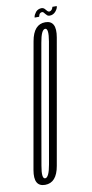

<svg xmlns="http://www.w3.org/2000/svg" viewBox="-113 -778 394 819"><g transform="rotate(-10 84.0 -368.5)"><path d="M14 4Q64.5 4 76.8 -67Q89 -138 124.5 -337Q159.5 -535 172 -607Q184.5 -679 134.5 -679Q84 -679 71.5 -607.8Q59 -536.5 23.5 -337Q-12 -138 -24.2 -67Q-36.5 4 14 4ZM19 -23.5Q2.5 -23.5 12.5 -79.2Q22.5 -135 57.5 -337Q93.5 -539 103 -595.2Q112.5 -651.5 129.5 -651.5Q145.5 -651.5 136 -595.5Q126.5 -539.5 90.5 -337Q55 -135 45.2 -79.2Q35.5 -23.5 19 -23.5ZM158.5 -703.5Q166 -703.5 172.5 -706.5Q179 -709.5 184 -715.2Q189 -721 192 -726.8Q195 -732.5 195 -738.5H176Q175.5 -735 173.2 -730.5Q171 -726 167 -723.5Q163 -721 160 -721Q156 -721 152.5 -724Q149 -727 146 -731.2Q143 -735.5 139 -738.2Q135 -741 129 -741Q122 -741 115.2 -738Q108.5 -735 104.2 -729.8Q100 -724.5 97 -718.8Q94 -713 93.5 -706.5H113Q114 -710.5 115.8 -715Q117.5 -719.5 121.2 -721.8Q125 -724 129 -724Q132.5 -724 135.2 -721Q138 -718 141.2 -713.8Q144.5 -709.5 148.2 -706.5Q152 -703.5 158.5 -703.5Z"/></g></svg>

Font: Anybody UltraCondensed ExtraLight
Style: Italic
Weight: 250
Width: 1
Italic angle: -10°
Version: Version 1.113;gftools[0.9.25]